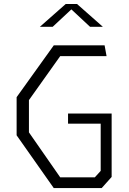

<svg xmlns="http://www.w3.org/2000/svg" viewBox="-20 -962 660 982"><path d="M255 0H500L551 -57V-381.5H328V-329.5H495V-88L465 -55H288L128 -285V-450L288 -675H525L515 -730H255L65 -465V-270ZM184 -825H249.5L345 -914L440.5 -825H506L374 -941.5H316Z"/></svg>

Font: Monaspace Krypton ExtraLight
Style: Regular
Weight: 200
Designer: Riley Cran & the Lettermatic Team
Foundry: Lettermatic
Version: Version 1.101 (Monaspace Krypton)